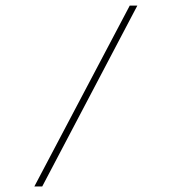

<svg xmlns="http://www.w3.org/2000/svg" viewBox="-20 -670 617 690"><path d="M446.3 -649.9 103.5 0H131.8L473.6 -649.9Z"/></svg>

Font: Estedad-FD-VF Thin
Style: Regular
Weight: 100
Designer: Amin Abedi
Version: Version 5.0